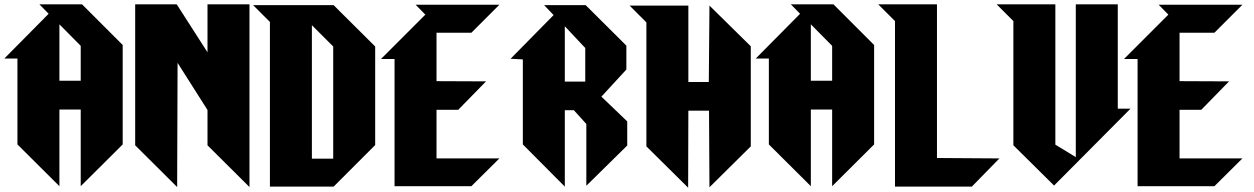

<svg xmlns="http://www.w3.org/2000/svg" viewBox="-26 -778 5826 892"><path d="M349 -403H250V-665L349 -565ZM200 -714 -6 -506H55V-107L250 87V-269H349V87L544 -107V-569L355 -758H157Z M797 91 799 -486 938 -267V-103L1133 91V-758H938V-535L795 -758H602V-103Z M1522 -41H1423V-661L1522 -562ZM1228 -676V89H1524L1717 -104V-562L1524 -754H1150Z M2103 -268 2232 -400 2002 -401V-626H2164L2294 -756H1905L1950 -710L1744 -504H1807V87H2164L2294 -42H2002V-268Z M2598 -656 2693 -555V-399H2598ZM2768 -329 2884 -455V-566L2695 -754H2502L2546 -708L2346 -505L2403 -502V-107L2598 89V-266H2640L2698 -202V85L2888 -102V-214Z M3270 -752 3267 -397H3172V-752H2899L2977 -674V-98L3171 94L3172 -264H3268L3270 92.1L3462 -98V-563Z M3840 -403H3741V-665L3840 -565ZM3691 -714 3485 -506H3546V-107L3741 87V-269H3840V87L4035 -107V-569L3846 -758H3648Z M4489 89 4617 -42 4327 -44V-758H4054L4132 -680V89Z M4871 84 5226 -273H5167V-758H4972V-48L4877 -106V-758H4604L4682 -680V-103Z M5555 -268 5684 -400 5454 -401V-626H5616L5746 -756H5357L5402 -710L5196 -504H5259V87H5616L5746 -42H5454V-268Z"/></svg>

Font: Kidora Gothic
Style: Regular
Weight: 400
Version: Version 001.018